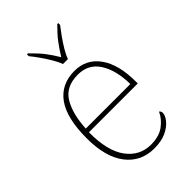

<svg xmlns="http://www.w3.org/2000/svg" viewBox="-231 -854 951 951"><g transform="rotate(-45 244.5 -378.0)"><path d="M266 10Q173 10 118.5 -60.5Q64 -131 64 -262Q64 -404 114 -473Q164 -542 257 -542Q340 -542 387.5 -475.5Q435 -409 435 -290V-276H93Q92 -146 140.5 -80.5Q189 -15 267 -15Q324 -15 359 -40.5Q394 -66 411 -103Q420 -97 420 -85Q420 -68 402.5 -45.5Q385 -23 351 -6.5Q317 10 266 10ZM407 -300Q406 -397 368 -457Q330 -517 256 -517Q172 -517 136 -458Q100 -399 95 -300ZM241 -606Q233 -629 217 -655.5Q201 -682 183 -708Q165 -734 149 -753V-766H156Q194 -729 215.5 -701Q237 -673 259 -636Q282 -673 303 -701Q324 -729 361 -766H368V-753Q353 -734 334.5 -708Q316 -682 300 -655.5Q284 -629 276 -606Z"/></g></svg>

Font: Noto Serif Tamil Thin
Style: Italic
Weight: 100
Italic angle: -12°
Designer: Indian Type Foundry, Tom Grace, and the Monotype Design Team
Foundry: Monotype Imaging Inc.
Version: Version 2.003; ttfautohint (v1.8.4.7-5d5b)